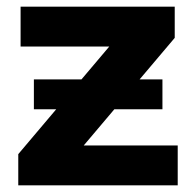

<svg xmlns="http://www.w3.org/2000/svg" viewBox="-20 -558 583 578"><path d="M35 0V-94L353 -470L380 -418H42V-538H506V-444L188 -68L160 -120H515V0ZM82 -229V-319H469V-229Z"/></svg>

Font: Montserrat Thin
Style: Bold
Weight: 700
Version: Version 9.000